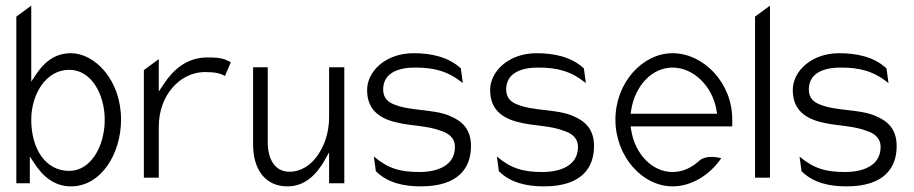

<svg xmlns="http://www.w3.org/2000/svg" viewBox="-20 -651 3246 682"><path d="M38 0H86V-95L102 -71C131 -26 172 11 232 11C340 11 410 -106 410 -226C410 -369 315 -462 232 -462C173 -462 135 -428 107 -385L91 -361V-631L38 -592ZM91 -226C91 -313 141 -403 226 -403C307 -403 352 -312 352 -226C352 -132 303 -44 226 -44C141 -44 91 -123 91 -226Z M491 -20H544V-201C544 -259 564 -307 593 -340C618 -369 657 -395 709 -395C746 -395 764 -390 779 -381L800 -430C778 -441 768 -447 717 -447C644 -447 596 -404 562 -353L544 -326V-441L491 -402Z M879 -138C879 -47 924 11 1001 11C1064 11 1105 -32 1134 -83L1149 -110V0H1203V-412H1149V-235C1149 -176 1130 -129 1106 -96C1085 -67 1052 -41 1008 -41C955 -41 931 -88 931 -146V-412H879Z M1284 -331C1284 -253 1339 -226 1398 -214C1443 -204 1502 -204 1547 -186C1569 -179 1596 -164 1596 -129C1596 -61 1531 -40 1470 -40C1402 -40 1359 -52 1308 -95L1315 -43C1357 -1 1415 11 1475 11C1610 11 1653 -56 1653 -132C1653 -194 1620 -222 1576 -240C1519 -264 1438 -256 1380 -280C1362 -287 1341 -300 1341 -333C1341 -395 1400 -411 1454 -411C1522 -411 1570 -399 1624 -356L1617 -408C1572 -450 1509 -462 1449 -462C1350 -462 1284 -398 1284 -331Z M1721 -331C1721 -253 1776 -226 1835 -214C1880 -204 1939 -204 1984 -186C2006 -179 2033 -164 2033 -129C2033 -61 1968 -40 1907 -40C1839 -40 1796 -52 1745 -95L1752 -43C1794 -1 1852 11 1912 11C2047 11 2090 -56 2090 -132C2090 -194 2057 -222 2013 -240C1956 -264 1875 -256 1817 -280C1799 -287 1778 -300 1778 -333C1778 -395 1837 -411 1891 -411C1959 -411 2007 -399 2061 -356L2054 -408C2009 -450 1946 -462 1886 -462C1787 -462 1721 -398 1721 -331Z M2166 -226C2166 -95 2262 11 2369 11C2435 11 2500 -28 2542 -89C2523 -94 2486 -99 2465 -81C2438 -56 2406 -40 2369 -40C2297 -40 2236 -103 2222 -189L2220 -202H2581V-227C2581 -357 2479 -462 2369 -462C2262 -462 2166 -357 2166 -226ZM2220 -247 2222 -260C2236 -347 2296 -411 2369 -411C2442 -411 2510 -347 2525 -260L2527 -247Z M2662 -20H2715V-631L2662 -592Z M2796 -331C2796 -253 2851 -226 2910 -214C2955 -204 3014 -204 3059 -186C3081 -179 3108 -164 3108 -129C3108 -61 3043 -40 2982 -40C2914 -40 2871 -52 2820 -95L2827 -43C2869 -1 2927 11 2987 11C3122 11 3165 -56 3165 -132C3165 -194 3132 -222 3088 -240C3031 -264 2950 -256 2892 -280C2874 -287 2853 -300 2853 -333C2853 -395 2912 -411 2966 -411C3034 -411 3082 -399 3136 -356L3129 -408C3084 -450 3021 -462 2961 -462C2862 -462 2796 -398 2796 -331Z"/></svg>

Font: Charger Sport
Style: ExLitNrw
Weight: 200
Designer: Jasper
Foundry: Cannot Into Space Fonts
Version: Version 1.1